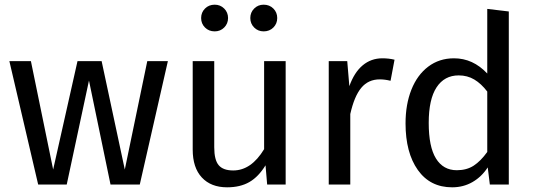

<svg xmlns="http://www.w3.org/2000/svg" viewBox="-20 -788 2285 820"><path d="M577 0H452L360 -444L265 0H143L20 -527H112L207 -64L311 -527H414L513 -64L609 -527H697Z M1200 0H1121L1114 -82Q1084 -33 1045 -10.5Q1006 12 950 12Q881 12 842 -30Q803 -72 803 -149V-527H895V-159Q895 -105 914 -82.5Q933 -60 976 -60Q1053 -60 1108 -151V-527H1200ZM954 -711Q954 -687 937.5 -670.5Q921 -654 897 -654Q872 -654 855.5 -670.5Q839 -687 839 -711Q839 -735 855.5 -751.5Q872 -768 897 -768Q921 -768 937.5 -751.5Q954 -735 954 -711ZM1164 -711Q1164 -687 1147.5 -670.5Q1131 -654 1106 -654Q1082 -654 1065.5 -670.5Q1049 -687 1049 -711Q1049 -735 1065.5 -751.5Q1082 -768 1106 -768Q1131 -768 1147.5 -751.5Q1164 -735 1164 -711Z M1665 -533 1648 -443Q1624 -449 1602 -449Q1553 -449 1523 -413Q1493 -377 1476 -301V0H1384V-527H1463L1472 -420Q1493 -479 1529 -509Q1565 -539 1613 -539Q1641 -539 1665 -533Z M2153 -739V0H2072L2063 -73Q2037 -33 1998 -10.5Q1959 12 1911 12Q1817 12 1764.5 -62Q1712 -136 1712 -261Q1712 -342 1737 -405Q1762 -468 1809 -503.5Q1856 -539 1919 -539Q2000 -539 2061 -474V-750ZM2061 -139V-397Q2035 -431 2005.5 -448.5Q1976 -466 1939 -466Q1878 -466 1844.5 -415Q1811 -364 1811 -263Q1811 -161 1842 -111Q1873 -61 1931 -61Q1973 -61 2003 -80.5Q2033 -100 2061 -139Z"/></svg>

Font: FiraGO
Style: Regular
Weight: 400
Designer: bBox Type
Foundry: bBox Type GmbH
Version: Version 1.001;April 20, 2020;FontCreator 12.0.0.2555 64-bit